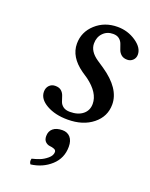

<svg xmlns="http://www.w3.org/2000/svg" viewBox="-131 -511 649 828"><g transform="rotate(20 193.0 -97.0)"><path d="M60.1 -68.8Q60.1 -86.4 70.8 -97.7Q81.5 -108.9 98.1 -108.9Q116.2 -108.9 126 -100.3Q135.7 -91.8 139.9 -79.3Q144 -66.9 148.2 -54.4Q152.3 -42 163.8 -33.4Q175.3 -24.9 194.8 -24.9Q231.9 -24.9 253.9 -42.7Q275.9 -60.5 275.9 -90.8Q275.9 -141.6 214.8 -187L188 -205.1Q123 -251 123 -312Q123 -365.7 163.8 -402.8Q204.6 -439.9 264.2 -439.9Q310.5 -439.9 348.4 -414.3Q386.2 -388.7 386.2 -356.9Q386.2 -341.3 375.7 -331.1Q365.2 -320.8 350.1 -320.8Q333 -320.8 322.8 -329.3Q312.5 -337.9 308.1 -350.3Q303.7 -362.8 299.3 -375.2Q294.9 -387.7 284.4 -396.2Q273.9 -404.8 255.9 -404.8Q228 -404.8 210 -386Q191.9 -367.2 191.9 -337.9Q191.9 -301.8 232.9 -273.9L264.2 -252.9Q356 -190.4 356 -117.2Q356 -61.5 311.5 -25.9Q267.1 9.8 196.8 9.8Q139.2 9.8 99.6 -12.7Q60.1 -35.2 60.1 -68.8ZM192.9 60.1Q215.3 60.1 228.8 75.2Q242.2 90.3 242.2 118.2Q242.2 170.9 204.6 205.1Q167 239.3 112.8 246.1Q104.5 235.8 108.9 221.2Q126 217.3 143.3 210.7Q160.6 204.1 177.2 190.2Q193.8 176.3 193.8 160.2Q193.8 151.4 184.6 147.7Q175.3 144 164.3 143.1Q153.3 142.1 144 133.5Q134.8 125 134.8 107.9Q134.8 85.4 149.9 72.8Q165 60.1 192.9 60.1Z"/></g></svg>

Font: Common Serif News
Style: Italic
Weight: 450
Italic angle: -12°
Designer: Philipp H. Poll, Khaled Hosny
Foundry: Stefan Peev, Context Ltd.
Version: Version 1.026